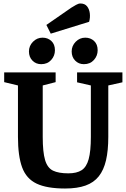

<svg xmlns="http://www.w3.org/2000/svg" viewBox="-20 -1063 724 1101"><path d="M353 18Q249 18 190 -10Q131 -38 107 -103Q83 -168 83 -278V-573L4 -592V-648H299V-592L225 -573V-278Q225 -191 238.5 -145.5Q252 -100 284 -84.5Q316 -69 372 -69Q420 -69 448 -87Q476 -105 488.5 -150.5Q501 -196 501 -278V-573L422 -591V-648H682V-591L601 -573V-278Q601 -200 588 -144Q575 -88 546.5 -52Q518 -16 470.5 1Q423 18 353 18ZM461 -695Q431 -695 411 -715.5Q391 -736 391 -768Q391 -800 414 -823.5Q437 -847 469 -847Q499 -847 519.5 -828Q540 -809 540 -775Q540 -743 518.5 -719Q497 -695 461 -695ZM216 -695Q186 -695 166 -715.5Q146 -736 146 -768Q146 -800 169 -823.5Q192 -847 224 -847Q254 -847 274.5 -828Q295 -809 295 -775Q295 -743 273.5 -719Q252 -695 216 -695ZM271 -870 246 -920 389 -1019Q402 -1027 416 -1035Q430 -1043 441 -1043Q466 -1043 479 -1027Q492 -1011 495 -986.5Q498 -962 491 -938Z"/></svg>

Font: Faustina
Style: Bold
Weight: 700
Designer: Alfonso Garcia
Foundry: http://www.omnibus-type.com
Version: Version 1.200